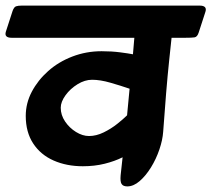

<svg xmlns="http://www.w3.org/2000/svg" viewBox="-78 -645 756 686"><path d="M-57 -532 -33 -606Q-28 -620 -20.5 -622.5Q-13 -625 0 -625H635Q663 -625 656 -603L632 -529Q627 -513 617 -511.5Q607 -510 583 -510H535Q532 -482 526.5 -430Q521 -378 515.5 -311.5Q510 -245 505 -174Q503 -145 491.5 -111Q480 -77 461.5 -47Q443 -17 421 2Q399 21 377 21Q362 21 356.5 12.5Q351 4 353 -18.5Q355 -41 360 -83Q332 -69 296 -60Q260 -51 218 -51Q160 -51 113.5 -71.5Q67 -92 40.5 -132.5Q14 -173 14 -231Q14 -276 35.5 -317Q57 -358 94 -391Q131 -424 180.5 -443Q230 -462 285 -462Q321 -462 351.5 -458Q382 -454 397 -451L402 -510H-36Q-64 -510 -57 -532ZM139 -260Q139 -234 154.5 -211Q170 -188 193.5 -173.5Q217 -159 240 -159Q266 -159 292.5 -172Q319 -185 341 -202.5Q363 -220 376 -233L385 -328Q353 -339 316.5 -349.5Q280 -360 251 -360Q225 -360 199 -344Q173 -328 156 -304.5Q139 -281 139 -260Z"/></svg>

Font: Alkatra
Style: Bold
Weight: 700
Designer: Suman Bhandary
Version: Version 1.100;gftools[0.9.22]